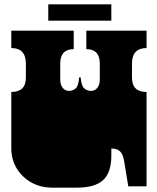

<svg xmlns="http://www.w3.org/2000/svg" viewBox="-20 -857 723 883"><path d="M221 6Q151 6 100.5 -33.5Q50 -73 36 -135Q35 -140 34 -146Q33 -152 32.5 -158.5Q32 -165 32 -171V-172Q32 -179 32 -180.5Q32 -182 32 -187.5Q32 -193 32 -209V-260Q32 -277 32 -281.5Q32 -286 32 -288Q32 -290 32 -296V-297Q32 -304 32 -305.5Q32 -307 32 -312.5Q32 -318 32 -334V-434Q99 -434 99 -500V-564Q99 -636 32 -636V-716H319V-631Q257 -631 257 -564V-492Q257 -468 268 -453.5Q279 -439 298 -439Q314 -439 327.5 -450Q341 -461 344 -501H351Q354 -461 368 -450Q382 -439 398 -439Q417 -439 428 -453.5Q439 -468 439 -492V-564Q439 -631 377 -631V-716H654V-636Q587 -636 587 -564V-500Q587 -434 654 -434V-334Q654 -318 654 -312.5Q654 -307 654 -305.5Q654 -304 654 -297V-296Q654 -290 654 -288Q654 -286 654 -281.5Q654 -277 654 -260V0H570L551 -115Q546 -147 532.5 -160.5Q519 -174 492 -174V-141Q492 -64 454.5 -29Q417 6 333 6ZM202 -762V-837H492V-762Z"/></svg>

Font: Danfo
Style: Regular
Weight: 400
Designer: Seyi Olusanya, David Udoh, Eyiyemi Adegbite, Mirko Velimirović
Version: Version 1.000